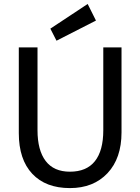

<svg xmlns="http://www.w3.org/2000/svg" viewBox="-20 -940 710 972"><path d="M502.9 -280.8V-700.2H595.2V-270Q595.2 -138.7 524.2 -63.2Q453.1 12.2 334 12.2Q211.4 12.2 143.3 -60.3Q75.2 -132.8 75.2 -266.1V-700.2H169.9V-280.8Q169.9 -179.2 211.2 -125Q252.4 -70.8 334 -70.8Q418 -70.8 460.4 -124Q502.9 -177.2 502.9 -280.8ZM266.1 -733.9 234.9 -794.9 423.8 -919.9 465.8 -835.9Z"/></svg>

Font: ABeeZee
Style: Regular
Weight: 400
Designer: Anja Meiners
Foundry: Anja Meiners
Version: Version 1.002